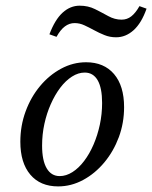

<svg xmlns="http://www.w3.org/2000/svg" viewBox="-20 -645 536 676"><path d="M184.7 11.3Q121.8 11.3 86.7 -30.2Q51.6 -71.8 51.6 -146Q51.6 -202.4 70.2 -252.8Q88.7 -303.2 121 -341.9Q153.2 -380.6 195.2 -403.2Q237.1 -425.8 283.1 -425.8Q346 -425.8 381.5 -384.3Q416.9 -342.7 416.9 -267.7Q416.9 -212.1 398.4 -162.1Q379.8 -112.1 347.2 -73Q314.5 -33.9 272.6 -11.3Q230.6 11.3 184.7 11.3ZM190.3 -25Q212.9 -25 235.1 -39.1Q257.3 -53.2 276.2 -78.2Q295.2 -103.2 309.3 -135.9Q323.4 -168.5 331.5 -206Q339.5 -243.5 339.5 -282.3Q339.5 -335.5 323.8 -362.5Q308.1 -389.5 278.2 -389.5Q255.6 -389.5 233.5 -375.4Q211.3 -361.3 192.3 -336.3Q173.4 -311.3 158.9 -278.6Q144.4 -246 136.3 -208.9Q128.2 -171.8 128.2 -132.3Q128.2 -79.8 144.4 -52.4Q160.5 -25 190.3 -25ZM179 -515.3 154 -524.2Q173.4 -575.8 200.4 -600.4Q227.4 -625 260.5 -625Q290.3 -625 314.5 -612.9Q338.7 -600.8 361.3 -588.3Q383.9 -575.8 408.1 -575.8Q427.4 -575.8 442.3 -587.5Q457.3 -599.2 471 -623.4L496 -614.5Q478.2 -563.7 450.4 -538.7Q422.6 -513.7 388.7 -513.7Q366.9 -513.7 348 -521.4Q329 -529 311.3 -538.7Q293.5 -548.4 277 -556Q260.5 -563.7 242.7 -563.7Q224.2 -563.7 208.5 -552Q192.7 -540.3 179 -515.3Z"/></svg>

Font: Playfair 9pt
Style: Italic
Weight: 400
Italic angle: -15.6°
Designer: Claus Eggers Sørensen
Foundry: Claus Eggers Sørensen
Version: Version 2.001;gftools[0.9.30]